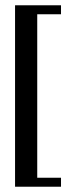

<svg xmlns="http://www.w3.org/2000/svg" viewBox="-20 -650 289 727"><path d="M37 -630H211V-596H121V23H211V57H37Z"/></svg>

Font: Smooch Sans SemiBold
Style: Bold
Weight: 600
Designer: Robert E. Leuschke
Foundry: Robert E. Leuschke
Version: Version 1.010; ttfautohint (v1.8.3)